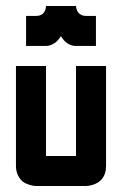

<svg xmlns="http://www.w3.org/2000/svg" viewBox="-20 -620 440 640"><path d="M133.3 -100.1H233.4V-399.9H333.5V-66.9Q333.5 -17.1 287.6 -3.4Q275.9 0 266.6 0H100.1Q97.2 0 92.8 -0.5Q88.4 -1 76.9 -4.4Q65.4 -7.8 56.6 -14.2Q47.9 -20.5 40.5 -34.4Q33.2 -48.3 33.2 -66.9V-399.9H133.3ZM66.9 -466.8V-566.9H100.1Q127.4 -566.9 132.8 -593.8Q133.3 -600.1 133.3 -600.1H233.4Q233.4 -598.6 233.6 -596.4Q233.9 -594.2 235.6 -588.6Q237.3 -583 240.5 -578.6Q243.7 -574.2 250.5 -570.6Q257.3 -566.9 266.6 -566.9H299.8V-466.8H233.4Q204.1 -466.8 185.1 -496.6Q183.1 -500 183.1 -500Q182.6 -498.5 181.2 -496.3Q179.7 -494.1 175 -488.5Q170.4 -482.9 165 -478.5Q159.7 -474.1 151.1 -470.5Q142.6 -466.8 133.3 -466.8Z"/></svg>

Font: Malkor
Style: Bold
Weight: 700
Version: Version 1.3